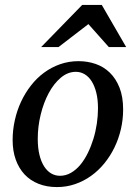

<svg xmlns="http://www.w3.org/2000/svg" viewBox="-20 -740 546 772"><path d="M374 -304.2Q374 -339.8 367.2 -367.2Q360.4 -394.5 348.6 -413.1Q336.9 -431.6 320.6 -441.4Q304.2 -451.2 285.2 -451.2Q252.4 -451.2 224.4 -427.5Q196.3 -403.8 175.8 -365.5Q155.3 -327.1 143.6 -279.1Q131.8 -231 131.8 -182.1Q131.8 -145 138.7 -117.2Q145.5 -89.4 157.7 -70.6Q169.9 -51.8 186 -42.5Q202.1 -33.2 221.2 -33.2Q244.6 -33.2 265.4 -45.2Q286.1 -57.1 303 -77.4Q319.8 -97.7 333 -124.5Q346.2 -151.4 355.5 -181.4Q364.7 -211.4 369.4 -243.2Q374 -274.9 374 -304.2ZM475.1 -299.8Q475.1 -259.3 466.1 -220.5Q457 -181.6 440.2 -147Q423.3 -112.3 399.7 -83.3Q376 -54.2 346.4 -33Q316.9 -11.7 282.2 0.2Q247.6 12.2 209 12.2Q168 12.2 134.8 -1Q101.6 -14.2 78.6 -38.8Q55.7 -63.5 43.2 -98.4Q30.8 -133.3 30.8 -176.8Q30.8 -217.3 39.6 -256.6Q48.3 -295.9 64.7 -331.1Q81.1 -366.2 104.5 -396.2Q127.9 -426.3 157.5 -448Q187 -469.7 221.9 -481.9Q256.8 -494.1 295.9 -494.1Q332 -494.1 364.5 -482.9Q397 -471.7 421.6 -447.8Q446.3 -423.8 460.7 -387.2Q475.1 -350.6 475.1 -299.8ZM417.5 -550.8 335.4 -643.1 215.3 -550.8H145.5L310.5 -720.2H389.2L487.3 -550.8Z"/></svg>

Font: Charis SIL APac
Style: Italic
Weight: 400
Italic angle: -11°
Foundry: SIL International
Version: Version 5.000